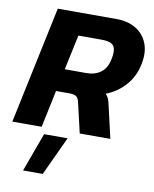

<svg xmlns="http://www.w3.org/2000/svg" viewBox="-101 -716 832 1038"><g transform="rotate(10 315.0 -197.0)"><path d="M-5 0 131 -644H453Q517 -644 561.5 -616.5Q606 -589 624.5 -539.5Q643 -490 628 -423Q615 -358 571.5 -309Q528 -260 466 -236Q477 -225 482.5 -211.5Q488 -198 493 -174L533 0H365L327 -164Q322 -187 310.5 -195.5Q299 -204 273 -204H199L156 0ZM225 -328H344Q391 -328 422.5 -351.5Q454 -375 464 -423Q475 -471 462.5 -495.5Q450 -520 392 -520H266ZM98 250 176 37H305L206 250Z"/></g></svg>

Font: Kanit SemiBold
Style: Italic
Weight: 600
Italic angle: -12°
Designer: Katatrad Team
Foundry: CadsonDemak
Version: Version 2.000; ttfautohint (v1.8.3)